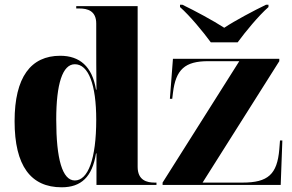

<svg xmlns="http://www.w3.org/2000/svg" viewBox="-20 -786 1239 816"><path d="M876 -606H990C1023 -651 1078 -718 1121 -756V-766H1111C1059 -741 978 -698 933 -668C887 -698 807 -741 755 -766H745V-756C788 -718 843 -651 876 -606ZM242 10C325 10 372 -34 388 -134H390V0H645V-10H637C605 -10 565 -19 565 -77V-760H304V-750H317C352 -750 389 -740 389 -686V-594C389 -556 389 -484 390 -405H388C372 -504 318 -549 236 -549C111 -549 42 -458 42 -271C42 -81 111 10 242 10ZM671 0H1173L1180 -189H1170L1167 -151C1158 -45 1119 -10 1011 -10H841L1167 -526V-536H715L702 -366H712L715 -391C727 -491 766 -526 865 -526H997L671 -10ZM298 -19C245 -19 219 -110 219 -278C219 -430 246 -513 298 -513C356 -513 389 -427 389 -277C389 -110 354 -19 298 -19Z"/></svg>

Font: Noto Serif Display ExtraBold
Style: Regular
Weight: 800
Designer: Monotype Design Team
Foundry: Monotype Imaging Inc.
Version: Version 2.009